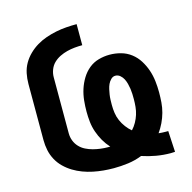

<svg xmlns="http://www.w3.org/2000/svg" viewBox="-109 -852 968 969"><g transform="rotate(-15 375.0 -367.0)"><path d="M666 9Q628 9 590.5 2.5Q553 -4 517 -16Q482 -2 444 3Q406 8 369 8Q342 8 315 5.5Q288 3 261.5 -2.5Q235 -8 209.5 -17.5Q184 -27 161 -41Q138 -55 118.5 -74Q99 -93 86 -117Q73 -141 67.5 -167.5Q62 -194 62 -221V-514Q62 -542 67.5 -569Q73 -596 86.5 -619.5Q100 -643 120 -662.5Q140 -682 163.5 -696Q187 -710 213 -719Q239 -728 266 -733.5Q293 -739 320.5 -741Q348 -743 375 -743V-633Q355 -633 334.5 -631Q314 -629 294.5 -624Q275 -619 256.5 -610Q238 -601 223.5 -587Q209 -573 201.5 -553.5Q194 -534 194 -514V-221Q194 -201 201 -182.5Q208 -164 221.5 -149.5Q235 -135 253 -126Q271 -117 290 -112Q309 -107 328.5 -104.5Q348 -102 368 -102H379Q360 -123 346.5 -146.5Q333 -170 324 -196Q315 -222 312 -249Q309 -276 309 -303Q309 -332 312 -361.5Q315 -391 324 -419Q333 -447 348.5 -472.5Q364 -498 386.5 -516.5Q409 -535 437.5 -543Q466 -551 495 -551Q525 -551 554 -543Q583 -535 606.5 -517Q630 -499 646 -473.5Q662 -448 671.5 -420Q681 -392 684.5 -362.5Q688 -333 688 -303Q688 -277 686 -250.5Q684 -224 677 -198.5Q670 -173 658.5 -149Q647 -125 632 -104Q641 -103 650 -102.5Q659 -102 668 -102H682L688 8Q683 8 677 8.5Q671 9 666 9ZM506 -153Q520 -168 530 -186Q540 -204 546 -223Q552 -242 554 -262.5Q556 -283 556 -303Q556 -317 555.5 -330.5Q555 -344 553 -357.5Q551 -371 547.5 -384.5Q544 -398 538 -410Q532 -422 521 -431.5Q510 -441 496 -441Q483 -441 473 -431Q463 -421 457.5 -409Q452 -397 449 -383.5Q446 -370 444 -357Q442 -344 441.5 -330.5Q441 -317 441 -303Q441 -282 444 -261Q447 -240 455.5 -220.5Q464 -201 477 -183.5Q490 -166 506 -153Z"/></g></svg>

Font: Iosevka Etoile Extrabold
Style: Regular
Weight: 800
Designer: Belleve Invis
Foundry: Belleve Invis
Version: Version 22.1.2; ttfautohint (v1.8.4)